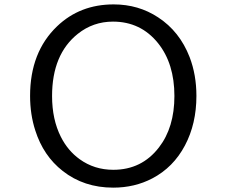

<svg xmlns="http://www.w3.org/2000/svg" viewBox="-20 -821 1040 882"><path d="M502 -800.8Q616.2 -800.8 706.5 -741.2Q805.2 -676.8 851.1 -558.6Q882.3 -477.1 882.3 -380.4Q882.3 -252.4 829.6 -152.8Q776.4 -52.2 679.7 -1.5Q598.6 41 500 41Q365.7 41 268.1 -35.6Q179.2 -105 142.1 -221.7Q118.2 -295.4 118.2 -380.4Q118.2 -581.5 242.2 -700.2Q347.2 -800.8 502 -800.8ZM499 -721.7Q407.7 -721.7 337.4 -665.5Q219.2 -571.3 219.2 -379.9Q219.2 -272 259.8 -191.9Q292 -128.4 345.7 -89.8Q413.1 -41 500.5 -41Q630.9 -41 710 -143.6Q781.2 -235.4 781.2 -379.9Q781.2 -528.8 706.1 -622.6Q626.5 -721.7 499 -721.7Z"/></svg>

Font: BIZ UDGothic
Style: Regular
Weight: 400
Monospace: yes
Designer: TypeBank Co., Ltd.
Foundry: Morisawa Inc.
Version: Version 1.05